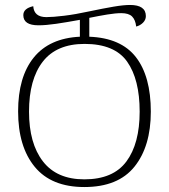

<svg xmlns="http://www.w3.org/2000/svg" viewBox="-20 -744 682 774"><path d="M320 10Q187 10 120 -71.5Q53 -153 53 -295Q53 -434 116 -512Q179 -590 302 -596V-664Q247 -654 206 -648Q165 -642 135 -642Q74 -642 74 -683Q74 -710 114 -719Q117 -675 167 -675Q193 -675 238.5 -680.5Q284 -686 339 -698Q396 -710 437 -717Q478 -724 504 -724Q568 -724 568 -679Q568 -664 556.5 -652.5Q545 -641 529 -637Q526 -664 512.5 -677.5Q499 -691 469 -691Q446 -691 412.5 -685.5Q379 -680 340 -672V-596Q468 -591 528 -513.5Q588 -436 588 -294Q588 -154 522 -72Q456 10 320 10ZM320 -21Q436 -21 489.5 -93Q543 -165 543 -294Q543 -424 492.5 -495.5Q442 -567 321 -567Q208 -567 152.5 -495.5Q97 -424 97 -294Q97 -166 153 -93.5Q209 -21 320 -21Z"/></svg>

Font: Noto Serif Georgian SemiCondensed ExtraLight
Style: Regular
Weight: 200
Width: 4
Designer: Monotype Design Team, Akaki Razmadze
Foundry: Google LLC
Version: Version 2.003; ttfautohint (v1.8.4.7-5d5b)